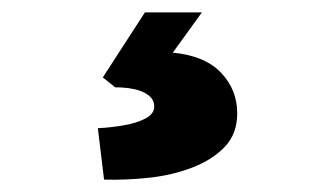

<svg xmlns="http://www.w3.org/2000/svg" viewBox="-20 -44 540 310"><path d="M148 246 138 163Q158 162 179 158.5Q200 155 214.5 147.5Q229 140 229 128Q229 117 220 110Q211 103 197 100Q183 97 166 97L146 81L214 -24H306L259 41Q311 46 337 73.5Q363 101 363 139Q363 172 343 193Q323 214 290.5 226.5Q258 239 220.5 243Q183 247 148 246Z"/></svg>

Font: Lexend Peta ExtraBold
Style: Regular
Weight: 800
Version: Version 1.007